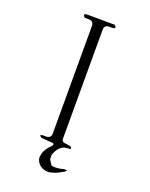

<svg xmlns="http://www.w3.org/2000/svg" viewBox="-163 -838 825 1058"><g transform="rotate(20 250.0 -309.5)"><path d="M241.2 66.4 259.8 94.7 272.5 97.7H288.1L308.6 95.7L335 89.8Q360.4 89.8 337.9 102.5L315.4 115.2L294.9 125L275.4 130.9L256.8 134.8L238.3 133.8L219.7 127.9L203.1 117.2L190.4 102.5L182.6 84V69.3L185.5 51.8L191.4 36.1L200.2 21.5L210.9 7.8L226.6 -8.8Q236.3 -24.4 217.8 -24.4L155.3 -29.3Q132.8 -44.9 161.1 -44.9H176.8Q206.1 -44.9 206.1 -73.2V-703.1Q206.1 -732.4 176.8 -732.4H153.3Q132.8 -753.9 162.1 -753.9L322.3 -752.9Q342.8 -732.4 313.5 -732.4H297.9Q268.6 -732.4 268.6 -704.1V-65.4Q268.6 -44.9 293.9 -44.9L320.3 -41Q342.8 -24.4 309.6 -24.4Q280.3 -24.4 257.8 3.9L250 16.6L244.1 29.3L240.2 40Z"/></g></svg>

Font: B2 Hana
Style: Regular
Weight: 500
Version: 2020-08-05; (max)